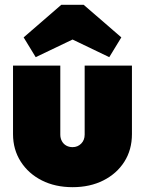

<svg xmlns="http://www.w3.org/2000/svg" viewBox="-20 -764 601 796"><path d="M281 12Q209 12 153.5 -16Q98 -44 66 -94Q34 -144 34 -208V-492H230V-206Q230 -191 236.5 -179Q243 -167 254.5 -160.5Q266 -154 281 -154Q302 -154 316.5 -168.5Q331 -183 331 -206V-492H527V-208Q527 -143 495.5 -93.5Q464 -44 408.5 -16Q353 12 281 12ZM128 -527 78 -609 234 -744H327L483 -609L433 -527L202 -638H360Z"/></svg>

Font: Outfit Thin Black
Style: Regular
Weight: 900
Version: Version 1.100;gftools[0.9.27]